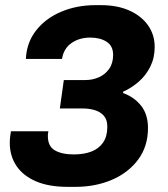

<svg xmlns="http://www.w3.org/2000/svg" viewBox="-20 -716 654 746"><path d="M243 10Q168.5 10 118.5 -12Q68.5 -34 43.2 -72.5Q18 -111 18 -160.5Q18 -172.5 19.2 -183Q20.5 -193.5 22.5 -206H168Q166.5 -199.5 166.2 -195.5Q166 -191.5 166 -187Q166 -147.5 193.2 -131.8Q220.5 -116 267 -116Q306 -116 335.2 -127.2Q364.5 -138.5 380.8 -162.5Q397 -186.5 397 -223.5Q397 -251 383.5 -266.2Q370 -281.5 348.5 -288Q327 -294.5 301.5 -294.5H212.5L228 -405H312Q339 -405 363.5 -415.5Q388 -426 403.8 -448Q419.5 -470 419.5 -502.5Q419.5 -537.5 394.2 -553.8Q369 -570 330.5 -570Q288 -570 257.5 -548.5Q227 -527 221 -487H80.5Q83.5 -551 120.5 -598Q157.5 -645 218 -670.5Q278.5 -696 350.5 -696H372.5Q436 -696 482.8 -675Q529.5 -654 555.2 -617.5Q581 -581 581 -533.5Q581 -491.5 564.2 -457.5Q547.5 -423.5 519.5 -399Q491.5 -374.5 458 -359.5L458.5 -354.5Q503 -338 529 -304.2Q555 -270.5 555 -218.5Q555 -147.5 516.8 -96Q478.5 -44.5 414.5 -17.2Q350.5 10 273.5 10Z"/></svg>

Font: Chivo Medium
Style: Italic
Weight: 500
Italic angle: -8.05°
Designer: Hector Gatti
Foundry: Omnibus-Type
Version: Version 2.002